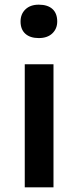

<svg xmlns="http://www.w3.org/2000/svg" viewBox="-20 -802 333 822"><path d="M86 0V-527H209V0ZM68 -710Q68 -742 89 -762Q110 -782 146 -782Q184 -782 204.5 -763.5Q225 -745 225 -710Q225 -679 204 -659Q183 -639 146 -639Q109 -639 88.5 -657.5Q68 -676 68 -710Z"/></svg>

Font: Mach Medium
Style: Regular
Weight: 500
Version: Version 1.002